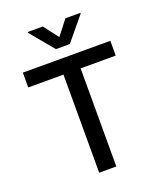

<svg xmlns="http://www.w3.org/2000/svg" viewBox="-165 -1026 951 1130"><g transform="rotate(-20 311.0 -461.0)"><path d="M37.1 -707H585V-614.3H365.2V0H257.8V-614.3H37.1ZM310.5 -830.1 381.8 -921.9H475.6V-917L354.5 -770.5H267.6L145.5 -917V-921.9H240.2Z"/></g></svg>

Font: WEMIX Pretendard Medium
Style: Regular
Weight: 500
Designer: Base glyphs from Inter by Rasmus Andersson; Hangeul glyphs from Noto Sans CJK(Source Han Sans) by Jang Soo-young and Kan
Foundry: Kil Hyung-jin
Version: Version 1.000